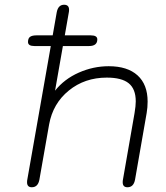

<svg xmlns="http://www.w3.org/2000/svg" viewBox="-20 -779 699 809"><path d="M602 -351Q602 -326 598 -303L549 -22Q543 10 517 10Q497 10 497 -11Q497 -18 498 -22L547 -303Q552 -333 552 -352Q552 -404 522.5 -428Q493 -452 430 -452Q337 -452 270 -397.5Q203 -343 187 -255L146 -22Q140 10 114 10Q94 10 94 -11Q94 -18 95 -22L194 -585H125Q98 -585 98 -602Q98 -618 107 -624Q116 -630 133 -630H202L219 -727Q225 -759 250 -759Q271 -759 271 -738Q271 -731 270 -727L253 -630H363Q390 -630 390 -613Q390 -585 355 -585H245L212 -397Q251 -446 312 -473Q373 -500 438 -500Q517 -500 559.5 -461.5Q602 -423 602 -351Z"/></svg>

Font: Kodchasan ExtraLight
Style: Italic
Weight: 275
Italic angle: -10°
Version: Version 1.000; ttfautohint (v1.6)